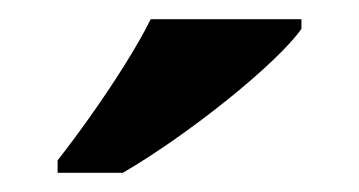

<svg xmlns="http://www.w3.org/2000/svg" viewBox="-20 -786 374 200"><path d="M40 -619Q55 -638 73.5 -664Q92 -690 109 -717Q126 -744 137 -766H294V-756Q285 -743 264 -723Q243 -703 215.5 -681Q188 -659 160 -639.5Q132 -620 108 -606H40Z"/></svg>

Font: Noto Serif Sinhala
Style: Bold
Weight: 700
Designer: Jelle Bosma - Monotype Design Team
Foundry: Monotype Imaging Inc.
Version: Version 2.007; ttfautohint (v1.8.4.7-5d5b)